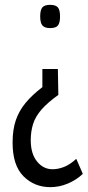

<svg xmlns="http://www.w3.org/2000/svg" viewBox="-20 -556 362 793"><path d="M228 -488Q228 -462 219.5 -451Q211 -440 187 -440Q164 -440 155 -451Q146 -462 146 -488Q146 -515 155 -525.5Q164 -536 187 -536Q210 -536 219 -525.5Q228 -515 228 -488ZM219 -271 221 -164Q176 -132 151 -103Q126 -74 116.5 -43.5Q107 -13 107 23Q107 79 133 111Q159 143 197 143Q220 143 244.5 133.5Q269 124 295 100L322 162Q296 187 260.5 202Q225 217 188 217Q122 217 77 172Q32 127 32 33Q32 -21 45.5 -60Q59 -99 86 -131.5Q113 -164 155 -196V-271Z"/></svg>

Font: Georama Condensed
Style: Regular
Weight: 400
Width: 3
Designer: Jean-Baptiste Levee
Foundry: Production Type
Version: Version 1.000